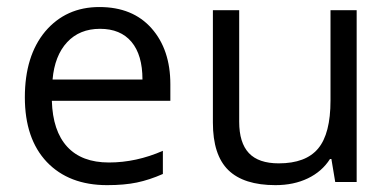

<svg xmlns="http://www.w3.org/2000/svg" viewBox="-20 -528 1135 557"><path d="M290.7 9.1Q180 9.1 115.8 -58.1Q52.1 -125.4 52.1 -245.7Q52.1 -366 111.2 -436.8Q171.4 -507.6 268.2 -507.6Q365 -507.6 419.6 -445.9Q474.2 -384.2 474.2 -283.6V-235.6H130.4Q133 -148.1 174.9 -102.4Q216.9 -56.6 296 -56.6Q375.1 -56.6 452.5 -90.5V-23.3Q413.5 -6.1 377.1 1.5Q340.7 9.1 290.7 9.1ZM393.3 -297.3Q393.3 -368.6 361.5 -406.5Q329.6 -444.4 270.2 -444.4Q210.8 -444.4 174.7 -405.5Q138.5 -366.5 132.5 -297.3Z M597.6 -498.5H673.9V-174.9Q673.9 -113.8 702 -83.9Q730 -54.1 788.7 -54.1Q867 -54.1 902.9 -97.1Q938.8 -140 938.8 -236.6V-498.5H1014.7V0H952.5L941.4 -66.7H937.3Q914.1 -30.3 873.1 -10.6Q832.2 9.1 779.1 9.1Q687.1 9.1 642.3 -34.6Q597.6 -78.4 597.6 -172.4Z"/></svg>

Font: Khula
Style: Regular
Weight: 400
Designer: Erin McLaughlin, Steve Matteson
Version: Version 1.000;PS 1.0;hotconv 1.0.72;makeotf.lib2.5.5900; ttf